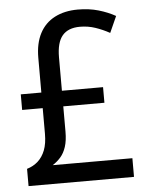

<svg xmlns="http://www.w3.org/2000/svg" viewBox="-52 -766 624 809"><g transform="rotate(-5 260.0 -361.5)"><path d="M307 -723Q355 -723 394.5 -711.5Q434 -700 466 -682L435 -613Q406 -629 375 -639.5Q344 -650 310 -650Q260 -650 235.5 -621Q211 -592 211 -529V-388H385V-322H211V-215Q211 -177 202.5 -151Q194 -125 179 -108Q164 -91 145 -79H482V0H36V-73Q63 -81 82.5 -98.5Q102 -116 113 -144Q124 -172 124 -214V-322H37V-388H124V-535Q124 -596 146 -638Q168 -680 209.5 -701.5Q251 -723 307 -723Z"/></g></svg>

Font: Noto Sans Arabic SemiCondensed
Style: Regular
Weight: 400
Width: 4
Designer: Monotype Design Team, Nadine Chahine, Nizar Qandah and Khaled Hosny
Foundry: Monotype Imaging Inc.
Version: Version 2.012